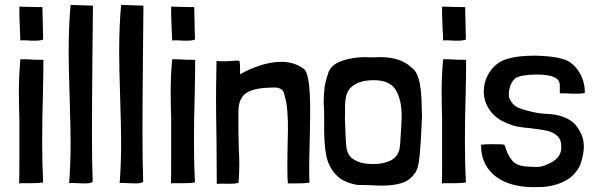

<svg xmlns="http://www.w3.org/2000/svg" viewBox="-20 -747 2421 783"><path d="M61 -631Q63 -597 63 -582Q74 -583 82 -582.5Q90 -582 96 -582Q104 -581 120 -581Q146 -581 156 -586L153 -718Q121 -718 59 -720Q58 -697 61 -631ZM63 -504Q57 -438 57 -369Q57 -331 59 -261V-177V-87Q59 -28 58 1Q62 0 80 0Q86 0 114 0Q142 0 156 -3Q152 -75 152 -167Q152 -265 155 -361Q157 -455 157 -500V-503Q121 -503 91 -505Q70 -506 63 -505Z M260 -536Q260 -473 264 -349Q268 -225 268 -163Q268 -81 262 0Q264 -1 272 -1Q285 -1 294 0L325 1Q352 1 358 -6Q355 -81 355 -207Q355 -321 357 -521Q359 -683 359 -724L268 -727Q260 -642 260 -536Z M466 -536Q466 -473 470 -349Q474 -225 474 -163Q474 -81 468 0Q470 -1 478 -1Q491 -1 500 0L531 1Q558 1 564 -6Q561 -81 561 -207Q561 -321 563 -521Q565 -683 565 -724L474 -727Q466 -642 466 -536Z M680 -631Q682 -597 682 -582Q693 -583 701 -582.5Q709 -582 715 -582Q723 -581 739 -581Q765 -581 775 -586L772 -718Q740 -718 678 -720Q677 -697 680 -631ZM682 -504Q676 -438 676 -369Q676 -331 678 -261V-177V-87Q678 -28 677 1Q681 0 699 0Q705 0 733 0Q761 0 775 -3Q771 -75 771 -167Q771 -265 774 -361Q776 -455 776 -500V-503Q740 -503 710 -505Q689 -506 682 -505Z M947 -500Q939 -500 931 -499Q923 -498 917 -498Q907 -497 891 -497Q875 -497 863 -498Q861 -394 861 -346Q861 -287 863 -169L864 3Q873 2 889 2Q897 2 915.5 2.5Q934 3 953 -1V-5Q956 -44 956 -81Q956 -99 954 -137Q952 -201 952 -257Q952 -293 953 -306Q957 -353 989.5 -371Q1022 -389 1091 -390Q1137 -393 1140 -358Q1149 -331 1151.5 -296Q1154 -261 1154 -255Q1155 -227 1153 -162L1152 -98V-55Q1152 -15 1154 1H1187Q1223 1 1242 -2Q1241 -21 1241 -65Q1241 -99 1243 -175Q1245 -255 1245 -293Q1245 -443 1221 -464Q1186 -493 1131 -495Q1085 -495 1039 -479.5Q993 -464 959 -444V-469Q959 -486 957 -497Q957 -500 947 -500Z M1302 -271V-219Q1302 -157 1310.5 -113Q1319 -69 1348.5 -36Q1378 -3 1437 7L1483 8Q1519 10 1537 10Q1583 10 1616.5 0Q1650 -10 1669 -37Q1686 -54 1691.5 -113Q1697 -172 1701 -272Q1701 -281 1699 -336.5Q1697 -392 1687.5 -425Q1678 -458 1660 -470Q1615 -514 1531 -514L1491 -513Q1478 -513 1471 -514Q1419 -514 1376.5 -499.5Q1334 -485 1321 -456Q1307 -416 1303.5 -389Q1300 -362 1300 -325Q1302 -308 1302 -271ZM1618 -274Q1618 -249 1613 -179Q1613 -164 1609 -138Q1601 -106 1572 -92Q1543 -78 1504 -78Q1483 -78 1463 -81Q1433 -87 1413.5 -103.5Q1394 -120 1391 -160L1389 -202Q1389 -216 1387.5 -241Q1386 -266 1387 -281Q1386 -320 1389.5 -344.5Q1393 -369 1406 -385Q1436 -420 1504 -420Q1570 -420 1594 -380Q1618 -340 1618 -274Z M1785 -631Q1787 -597 1787 -582Q1798 -583 1806 -582.5Q1814 -582 1820 -582Q1828 -581 1844 -581Q1870 -581 1880 -586L1877 -718Q1845 -718 1783 -720Q1782 -697 1785 -631ZM1787 -504Q1781 -438 1781 -369Q1781 -331 1783 -261V-177V-87Q1783 -28 1782 1Q1786 0 1804 0Q1810 0 1838 0Q1866 0 1880 -3Q1876 -75 1876 -167Q1876 -265 1879 -361Q1881 -455 1881 -500V-503Q1845 -503 1815 -505Q1794 -506 1787 -505Z M2286 -503Q2249 -515 2206 -518Q2176 -520 2161 -520Q2097 -520 2056 -509Q2008 -497 1980.5 -458.5Q1953 -420 1953 -373Q1953 -330 1980.5 -293.5Q2008 -257 2060 -240Q2075 -233 2094 -230Q2113 -227 2144 -224Q2187 -219 2212 -213.5Q2237 -208 2253.5 -192Q2270 -176 2269 -147Q2270 -103 2219 -80Q2202 -72 2191.5 -69Q2181 -66 2165 -66Q2159 -66 2127 -68Q2086 -71 2069 -92Q2052 -113 2045.5 -133.5Q2039 -154 2037 -156Q2034 -159 1995 -159Q1960 -159 1942 -157V-152Q1942 -99 1970 -60Q1998 -21 2049 -1.5Q2100 18 2167 16Q2228 17 2276 -5Q2324 -27 2346 -74Q2361 -118 2361 -149Q2361 -174 2352.5 -195.5Q2344 -217 2326 -239Q2308 -259 2276.5 -270.5Q2245 -282 2204 -283Q2176 -284 2137 -294Q2098 -304 2088 -311Q2070 -320 2059 -343Q2055 -348 2055 -362Q2055 -380 2062 -399Q2069 -418 2082 -428Q2093 -435 2115.5 -439Q2138 -443 2166 -443Q2192 -443 2205 -441Q2263 -434 2263 -400.5Q2263 -367 2263 -366Q2268 -367 2276 -366.5Q2284 -366 2292 -366Q2304 -365 2330 -365Q2365 -365 2365 -370Q2365 -415 2343 -451.5Q2321 -488 2286 -503Z"/></svg>

Font: Londrina Solid Light
Style: Regular
Weight: 300
Designer: Marcelo Magalhaes
Foundry: Marcelo Magalhães
Version: Version 1.002